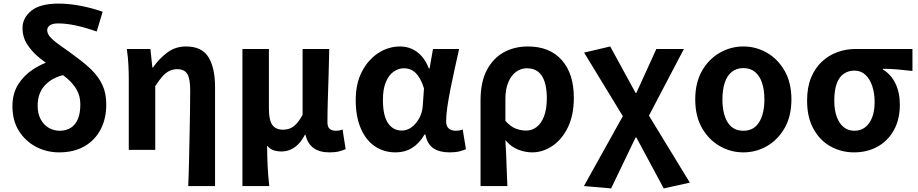

<svg xmlns="http://www.w3.org/2000/svg" viewBox="-20 -832 5099 1066"><path d="M308 14Q239 14 180 -17Q121 -48 85 -105Q49 -162 49 -243Q49 -312 80.5 -362.5Q112 -413 163 -446.5Q214 -480 272 -497L339 -417Q270 -402 229.5 -358.5Q189 -315 189 -245Q189 -201 206 -169.5Q223 -138 251 -122Q279 -106 312 -106Q347 -106 373 -122.5Q399 -139 412.5 -171.5Q426 -204 426 -252Q426 -298 406.5 -332.5Q387 -367 354 -395.5Q321 -424 281 -450Q240 -478 199.5 -510.5Q159 -543 132 -584Q105 -625 105 -677Q105 -732 153.5 -772Q202 -812 305 -812Q363 -812 426 -800Q489 -788 550 -767L517 -657Q455 -679 401 -690.5Q347 -702 304 -702Q271 -702 256.5 -691Q242 -680 242 -665Q242 -642 264.5 -620Q287 -598 323.5 -573Q360 -548 402 -516Q452 -480 489.5 -443Q527 -406 548.5 -360.5Q570 -315 570 -252Q570 -173 538.5 -113Q507 -53 448.5 -19.5Q390 14 308 14Z M1025 201Q1028 135 1029.5 63Q1031 -9 1032.5 -80Q1034 -151 1035 -215Q1036 -279 1036 -331Q1036 -396 1019.5 -422Q1003 -448 964 -448Q941 -448 921 -438.5Q901 -429 882.5 -408.5Q864 -388 842 -354V0H695V-393Q695 -426 693 -470Q691 -514 684 -560H815L826 -457H829Q867 -510 911 -542Q955 -574 1013 -574Q1101 -574 1137.5 -514.5Q1174 -455 1174 -349V201Z M1326 201V-560H1473V-229Q1473 -166 1491.5 -139Q1510 -112 1551 -112Q1572 -112 1590 -119Q1608 -126 1625.5 -144.5Q1643 -163 1660 -195V-560H1808Q1807 -492 1804.5 -417.5Q1802 -343 1800 -274Q1798 -205 1798 -153Q1798 -127 1810.5 -116.5Q1823 -106 1846 -106Q1854 -106 1863 -107.5Q1872 -109 1882 -113L1899 -4Q1883 3 1862.5 8.5Q1842 14 1809 14Q1754 14 1720.5 -10.5Q1687 -35 1676 -84H1673Q1650 -38 1616.5 -14.5Q1583 9 1544 9Q1520 9 1499.5 2.5Q1479 -4 1463 -24Q1463 9 1464 37.5Q1465 66 1466 92Q1467 118 1469.5 144.5Q1472 171 1475 201Z M2177 14Q2111 14 2061 -20Q2011 -54 1983 -119.5Q1955 -185 1955 -276Q1955 -369 1990 -435.5Q2025 -502 2081 -538Q2137 -574 2202 -574Q2235 -574 2264.5 -561.5Q2294 -549 2319 -522.5Q2344 -496 2361 -452H2365L2384 -560H2529Q2518 -510 2505.5 -454Q2493 -398 2482 -343Q2471 -288 2464 -240.5Q2457 -193 2457 -159Q2457 -130 2472.5 -118Q2488 -106 2511 -106Q2520 -106 2529.5 -107.5Q2539 -109 2549 -113L2567 -4Q2553 3 2530.5 8.5Q2508 14 2476 14Q2420 14 2386 -9Q2352 -32 2342 -85H2337Q2279 14 2177 14ZM2211 -107Q2240 -107 2265 -125.5Q2290 -144 2307 -174.5Q2324 -205 2327 -242L2334 -341Q2325 -371 2313 -392.5Q2301 -414 2287 -427.5Q2273 -441 2257 -447Q2241 -453 2223 -453Q2193 -453 2166 -434.5Q2139 -416 2122.5 -377Q2106 -338 2106 -277Q2106 -191 2134 -149Q2162 -107 2211 -107Z M2648 201V-273Q2648 -377 2683 -443Q2718 -509 2777 -541.5Q2836 -574 2911 -574Q3032 -574 3099 -498.5Q3166 -423 3166 -289Q3166 -193 3133 -125Q3100 -57 3046.5 -21.5Q2993 14 2935 14Q2897 14 2857.5 -1Q2818 -16 2786 -54Q2789 -9 2790.5 33Q2792 75 2793.5 116Q2795 157 2797 201ZM2902 -107Q2933 -107 2959 -126.5Q2985 -146 3000.5 -186Q3016 -226 3016 -287Q3016 -340 3004 -377.5Q2992 -415 2967.5 -434Q2943 -453 2905 -453Q2872 -453 2845 -433Q2818 -413 2802 -375Q2786 -337 2786 -283V-161Q2816 -128 2844.5 -117.5Q2873 -107 2902 -107Z M3373 214 3222 201 3438 -187 3223 -540 3368 -574 3509 -316H3513L3624 -560H3777L3583 -190L3810 182L3665 214L3513 -69H3509Z M4107 14Q4037 14 3976 -21Q3915 -56 3877.5 -121.5Q3840 -187 3840 -280Q3840 -373 3877.5 -438.5Q3915 -504 3976 -539Q4037 -574 4107 -574Q4178 -574 4238.5 -539Q4299 -504 4336.5 -438.5Q4374 -373 4374 -280Q4374 -187 4336.5 -121.5Q4299 -56 4238.5 -21Q4178 14 4107 14ZM4107 -106Q4165 -106 4194.5 -153Q4224 -200 4224 -280Q4224 -333 4211 -372Q4198 -411 4172 -432.5Q4146 -454 4107 -454Q4069 -454 4042.5 -432.5Q4016 -411 4003.5 -372Q3991 -333 3991 -280Q3991 -200 4020 -153Q4049 -106 4107 -106Z M4722 14Q4651 14 4591.5 -19Q4532 -52 4496.5 -116.5Q4461 -181 4461 -273Q4461 -347 4483 -400.5Q4505 -454 4543 -489.5Q4581 -525 4629 -542.5Q4677 -560 4729 -560H5046V-438Q5000 -443 4963 -446.5Q4926 -450 4882 -450V-446Q4926 -420 4951 -369.5Q4976 -319 4976 -251Q4976 -169 4943 -109.5Q4910 -50 4852.5 -18Q4795 14 4722 14ZM4724 -106Q4758 -106 4783 -125Q4808 -144 4822 -179.5Q4836 -215 4836 -266Q4836 -314 4823 -353.5Q4810 -393 4785 -416.5Q4760 -440 4724 -440Q4691 -440 4665.5 -423Q4640 -406 4626 -369Q4612 -332 4612 -273Q4612 -221 4626 -183Q4640 -145 4665 -125.5Q4690 -106 4724 -106Z"/></svg>

Font: Farlight84_Sys_V01
Style: Bold
Weight: 700
Designer: Monotype Design Team, Nadine Chahine and Nizar Qandah
Foundry: Monotype Imaging Inc.
Version: Version 2.004;October 31, 2024;FontCreator 14.0.0.2814 64-bi